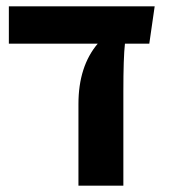

<svg xmlns="http://www.w3.org/2000/svg" viewBox="-20 -587 534 607"><path d="M469 -567 452 -449H375Q370 -405 370 -297V0H228V-258Q228 -377 289 -449H8V-567Z"/></svg>

Font: FiraGO SemiBold
Style: Regular
Weight: 600
Designer: bBox Type
Foundry: bBox Type GmbH
Version: Version 1.001;PS 001.001;hotconv 1.0.88;makeotf.lib2.5.64775